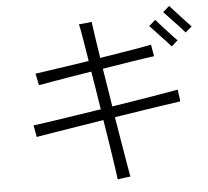

<svg xmlns="http://www.w3.org/2000/svg" viewBox="-59 -919 1119 1031"><g transform="rotate(-5 500.5 -403.0)"><path d="M534 49Q531 22 523.5 -27Q516 -76 506.5 -140Q497 -204 485 -275Q413 -264 344 -252.5Q275 -241 217 -232Q159 -223 120 -216Q120 -220 117.5 -233.5Q115 -247 112.5 -261Q110 -275 108 -279Q146 -284 204 -292.5Q262 -301 332.5 -312Q403 -323 476 -334Q468 -387 459.5 -439Q451 -491 443 -540Q384 -531 328.5 -521.5Q273 -512 228.5 -504.5Q184 -497 157 -492Q156 -496 153 -509.5Q150 -523 147.5 -537Q145 -551 143 -555Q170 -559 215.5 -565.5Q261 -572 317.5 -580.5Q374 -589 434 -598Q422 -672 413 -726Q404 -780 399 -799Q405 -799 420 -800.5Q435 -802 449.5 -803.5Q464 -805 468 -806Q470 -788 478 -735Q486 -682 497 -609Q556 -619 610.5 -627.5Q665 -636 708 -643.5Q751 -651 775 -656Q776 -652 778 -638.5Q780 -625 782.5 -611.5Q785 -598 786 -593Q746 -588 669.5 -576Q593 -564 506 -550Q514 -501 522.5 -449Q531 -397 539 -344Q616 -356 687 -367.5Q758 -379 813 -388.5Q868 -398 897 -403Q897 -399 899 -385Q901 -371 903 -357.5Q905 -344 905 -339Q876 -335 821.5 -327Q767 -319 696 -308Q625 -297 548 -285Q560 -214 570.5 -150Q581 -86 589.5 -36.5Q598 13 603 40Q597 40 582.5 42Q568 44 553.5 46Q539 48 534 49ZM966 -705Q959 -714 944 -730.5Q929 -747 911 -765.5Q893 -784 878 -800.5Q863 -817 855 -824L890 -855Q898 -846 913 -829.5Q928 -813 945.5 -794Q963 -775 978 -759Q993 -743 1001 -735ZM885 -637Q878 -646 862.5 -662.5Q847 -679 829.5 -697.5Q812 -716 797 -732.5Q782 -749 774 -756L809 -787Q817 -778 831.5 -761.5Q846 -745 863.5 -726Q881 -707 896 -691Q911 -675 919 -667Z"/></g></svg>

Font: Zen Kaku Gothic Antique
Style: Regular
Weight: 400
Designer: Yoshimichi Ohira
Foundry: Positype
Version: Version 1.001